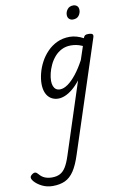

<svg xmlns="http://www.w3.org/2000/svg" viewBox="-359 -876 1112 1748"><g transform="rotate(-10 197.0 -1.5)"><path d="M-19 792Q-71 792 -116 770Q-161 748 -189 715Q-204 696 -204 681.5Q-204 667 -184 653Q-167 641 -154.5 644Q-142 647 -129 663Q-106 691 -76.5 702.5Q-47 714 -12 714Q33 714 63.5 697.5Q94 681 116.5 644Q139 607 159 545L374 -115Q337 -68 301 -39Q265 -10 232 3.5Q199 17 170 17Q131 17 101.5 -2Q72 -21 56.5 -56.5Q41 -92 41 -141Q41 -186 54 -237.5Q67 -289 93 -338.5Q119 -388 158.5 -429Q198 -470 250 -494.5Q302 -519 367 -519Q399 -519 431.5 -509.5Q464 -500 493 -484L494 -487Q500 -504 509.5 -509.5Q519 -515 538 -515Q569 -515 577.5 -505.5Q586 -496 579 -476L244 548Q214 642 178.5 695Q143 748 95.5 770Q48 792 -19 792ZM199 -63Q233 -63 271.5 -90Q310 -117 351 -168.5Q392 -220 431 -293L472 -416Q441 -430 415 -435Q389 -440 364 -440Q316 -440 278 -420.5Q240 -401 212.5 -369Q185 -337 167 -298.5Q149 -260 140 -222Q131 -184 131 -153Q131 -125 139 -104.5Q147 -84 162 -73.5Q177 -63 199 -63ZM425 -669Q405 -669 390.5 -682Q376 -695 376 -720Q376 -747 394.5 -771Q413 -795 449 -795Q469 -795 483.5 -782.5Q498 -770 498 -744Q498 -717 480.5 -693Q463 -669 425 -669Z"/></g></svg>

Font: Playwrite NL
Style: Regular
Weight: 400
Designer: Veronika Burian, José Scaglione
Foundry: TypeTogether
Version: Version 1.002